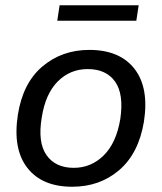

<svg xmlns="http://www.w3.org/2000/svg" viewBox="-20 -702 616 731"><path d="M255 9Q140 9 84 -63Q28 -135 48 -265Q67 -386 141.5 -449Q216 -512 320 -512Q436 -512 492 -440Q548 -368 528 -239Q508 -118 434 -54.5Q360 9 255 9ZM261 -63Q327 -63 375 -110.5Q423 -158 438 -249Q452 -344 418 -391.5Q384 -439 314 -439Q247 -439 200 -392Q153 -345 139 -255Q123 -160 157 -111.5Q191 -63 261 -63ZM198 -623 207 -682H508L499 -623Z"/></svg>

Font: Mulish Medium
Style: Italic
Weight: 500
Italic angle: -9°
Designer: Vernon Adams
Foundry: Vernon Adams
Version: Version 3.603; ttfautohint (v1.8.3)